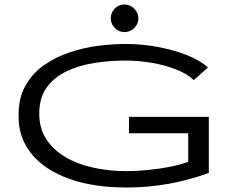

<svg xmlns="http://www.w3.org/2000/svg" viewBox="-20 -826 1040 856"><path d="M545 10Q396 10 288 -29Q180 -68 121.5 -139Q63 -210 63 -304Q61 -385 92 -441.5Q123 -498 175.5 -535Q228 -572 291.5 -593Q355 -614 419.5 -622Q484 -630 539 -630Q613 -630 684.5 -616.5Q756 -603 814 -580Q872 -557 907 -525L844 -469Q813 -498 764 -517Q715 -536 656 -546Q597 -556 537 -556Q470 -556 402 -545.5Q334 -535 278.5 -509Q223 -483 189 -437Q155 -391 155 -319Q155 -254 186 -206Q217 -158 271 -126Q325 -94 395.5 -78.5Q466 -63 545 -63Q586 -63 638 -68Q690 -73 738.5 -82.5Q787 -92 819 -105V-232H555V-305H911V-55Q733 10 545 10ZM535 -683Q510 -683 492 -701Q474 -719 474 -744Q474 -770 491.5 -788Q509 -806 535 -806Q560 -806 578.5 -787.5Q597 -769 597 -744Q597 -719 578.5 -701Q560 -683 535 -683Z"/></svg>

Font: Inconsolata UltraExpanded Thin
Style: Regular
Weight: 100
Width: 9
Monospace: yes
Designer: Raph Levien, Cyreal, Brenton Simpson
Foundry: Raph Levien, Cyreal, Google
Version: Version 3.100; ttfautohint (v1.8.4.7-5d5b)